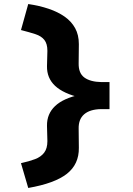

<svg xmlns="http://www.w3.org/2000/svg" viewBox="-20 -726 661 952"><path d="M120 206 84 83Q125 74 154 63Q183 52 199 31Q215 10 215 -26L213 -102Q212 -161 253 -200Q294 -239 379 -257V-242Q294 -262 253 -300.5Q212 -339 213 -398L215 -474Q215 -509 200 -528Q185 -547 156 -556.5Q127 -566 84 -577L120 -706Q175 -698 221 -682.5Q267 -667 300.5 -643.5Q334 -620 352.5 -586.5Q371 -553 371 -507L370 -412Q369 -363 398.5 -341.5Q428 -320 483 -319H523V-185H481Q426 -184 397.5 -159.5Q369 -135 370 -88L371 7Q372 88 312 135.5Q252 183 120 206Z"/></svg>

Font: Lexend Giga
Style: Bold
Weight: 700
Version: Version 1.007